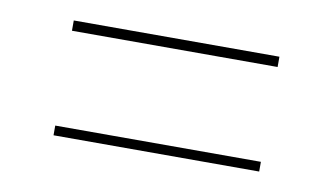

<svg xmlns="http://www.w3.org/2000/svg" viewBox="-37 -460 574 331"><g transform="rotate(10 250.0 -294.5)"><path d="M70 -377V-395H430V-377ZM70 -194V-211H430V-194Z"/></g></svg>

Font: DM Sans 16pt Thin
Style: Regular
Weight: 250
Version: Version 4.004;gftools[0.9.30]